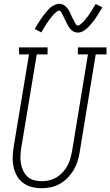

<svg xmlns="http://www.w3.org/2000/svg" viewBox="-20 -985 582 1013"><path d="M199 8Q172 8 147 1.5Q122 -5 102 -20Q82 -35 69.5 -57Q57 -79 51.5 -104.5Q46 -130 47 -156.5Q48 -183 52 -210L133 -698H81L80 -735H231V-698H174L92 -204Q89 -183 88 -162Q87 -141 90.5 -121.5Q94 -102 102.5 -84Q111 -66 125 -53Q139 -40 159 -34.5Q179 -29 200 -29Q220 -29 239.5 -33.5Q259 -38 277 -48.5Q295 -59 310 -75Q325 -91 335 -109Q345 -127 350.5 -146.5Q356 -166 360 -186L444 -698H391V-735H542V-698H485L400 -180Q396 -156 388.5 -132Q381 -108 367.5 -86Q354 -64 335.5 -45.5Q317 -27 294.5 -14.5Q272 -2 247.5 3Q223 8 199 8ZM391 -813Q385 -813 379 -814.5Q373 -816 368 -818.5Q363 -821 358.5 -825Q354 -829 350.5 -833Q347 -837 343.5 -842Q340 -847 337.5 -852Q335 -857 332.5 -862Q330 -867 327.5 -872Q325 -877 322.5 -882.5Q320 -888 317 -893.5Q314 -899 311.5 -904.5Q309 -910 306.5 -914Q304 -918 301 -923.5Q298 -929 292 -929Q288 -929 284 -926.5Q280 -924 277 -921.5Q274 -919 270 -915.5Q266 -912 261.5 -907Q257 -902 256 -901Q255 -900 253 -897Q251 -894 248.5 -891Q246 -888 243.5 -885Q241 -882 238.5 -878.5Q236 -875 233.5 -871Q231 -867 228 -863Q225 -859 222.5 -854.5Q220 -850 216.5 -845Q213 -840 210.5 -835Q208 -830 204.5 -825Q201 -820 198 -814L163 -832Q170 -844 176 -853.5Q182 -863 187.5 -872Q193 -881 198.5 -889Q204 -897 209.5 -904Q215 -911 220 -917Q225 -923 229.5 -928.5Q234 -934 242 -941.5Q250 -949 257.5 -953.5Q265 -958 274 -961.5Q283 -965 292 -965Q298 -965 303.5 -963.5Q309 -962 314.5 -959.5Q320 -957 324 -953Q328 -949 332 -945Q336 -941 339 -936.5Q342 -932 345 -927Q348 -922 350.5 -916.5Q353 -911 355 -906Q357 -901 359.5 -895.5Q362 -890 365.5 -884.5Q369 -879 371.5 -874Q374 -869 376 -864.5Q378 -860 381.5 -855Q385 -850 391 -850Q395 -850 399 -852.5Q403 -855 405.5 -857.5Q408 -860 412.5 -863.5Q417 -867 421 -871.5Q425 -876 426.5 -877.5Q428 -879 429.5 -881.5Q431 -884 433.5 -887Q436 -890 439 -893.5Q442 -897 444.5 -900.5Q447 -904 449.5 -907.5Q452 -911 454.5 -915.5Q457 -920 460 -924Q463 -928 466 -933Q469 -938 472 -943Q475 -948 478.5 -953.5Q482 -959 485 -964L520 -946Q513 -935 507 -925Q501 -915 495.5 -906Q490 -897 484.5 -889Q479 -881 473.5 -874Q468 -867 463 -861Q458 -855 453.5 -850Q449 -845 441 -837.5Q433 -830 425.5 -825Q418 -820 409 -816.5Q400 -813 391 -813Z"/></svg>

Font: Iosevka Curly Slab Extralight
Style: Italic
Weight: 200
Italic angle: -9°
Monospace: yes
Designer: Belleve Invis
Foundry: Belleve Invis
Version: Version 22.1.2; ttfautohint (v1.8.4)